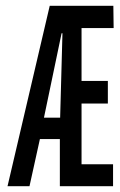

<svg xmlns="http://www.w3.org/2000/svg" viewBox="-20 -644 415 664"><path d="M6 0 152 -624H372L373 -547H262V-364H353V-286H262V-76H371V0H187V-163H118L82 0ZM132 -237H188L196 -529H193Z"/></svg>

Font: Inconsolata Condensed SemiBold
Style: Regular
Weight: 600
Width: 3
Monospace: yes
Designer: Raph Levien, Cyreal, Brenton Simpson
Foundry: Raph Levien, Cyreal, Google
Version: Version 3.100; ttfautohint (v1.8.4.7-5d5b)